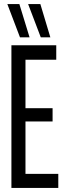

<svg xmlns="http://www.w3.org/2000/svg" viewBox="-20 -922 317 942"><path d="M36 0V-700H256V-629H105V-391H238V-326H105V-69H266V0ZM180 -739 118 -902H178L227 -739ZM78 -739 16 -902H75L125 -739Z"/></svg>

Font: Georama ExtraCondensed
Style: Regular
Weight: 400
Width: 2
Designer: Jean-Baptiste Levee
Foundry: Production Type
Version: Version 1.000